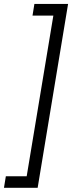

<svg xmlns="http://www.w3.org/2000/svg" viewBox="-24 -791 386 949"><path d="M-4.4 137.2 4.9 80.1H107.9L239.7 -713.9H136.7L146 -771.5H312.5L162.1 137.2Z"/></svg>

Font: Inter 16pt Light
Style: Italic
Weight: 300
Italic angle: -9.3988°
Version: Version 4.001;git-66647c0bb